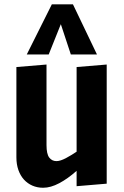

<svg xmlns="http://www.w3.org/2000/svg" viewBox="-20 -864 579 897"><path d="M197.3 -186Q197.3 -144.5 210 -127.9Q222.7 -111.3 243.7 -111.3Q253.4 -111.3 264.4 -115Q275.4 -118.7 287.6 -125Q299.8 -131.3 312.5 -139.2Q325.2 -147 337.9 -155.3V-550.8L478.5 -562.5V-5.9L337.9 5.9V-65.9Q296.9 -29.3 256.8 -8.1Q216.8 13.2 181.6 13.2Q154.3 13.2 131.3 3.2Q108.4 -6.8 91.8 -25.1Q75.2 -43.5 65.9 -69.8Q56.6 -96.2 56.6 -128.9V-550.8L197.3 -562.5ZM105 -609.4 222.2 -843.8H320.8L433.1 -609.4H311L264.2 -751L207.5 -609.4Z"/></svg>

Font: Francois One
Style: Regular
Weight: 400
Designer: Vernon Adams
Foundry: vernon adams
Version: Version 1.000